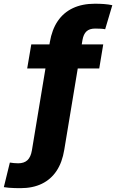

<svg xmlns="http://www.w3.org/2000/svg" viewBox="-110 -773 611 1011"><path d="M433.6 -539.1 412.6 -412.6H33.2L54.7 -539.1ZM-2.4 217.8Q-18.1 217.8 -33.9 217.3Q-49.8 216.8 -64 215.6Q-78.1 214.4 -89.8 212.4L-58.1 83Q-48.8 84.5 -36.9 85.7Q-24.9 86.9 -14.6 86.9Q17.1 86.9 34.7 70.3Q52.2 53.7 58.1 18.1L152.3 -550.8Q163.6 -617.2 194.1 -662.1Q224.6 -707 273.9 -730.2Q323.2 -753.4 389.6 -753.4Q416 -753.4 438.5 -751.7Q460.9 -750 481.4 -745.6L443.8 -619.1Q433.6 -621.1 420.7 -621.8Q407.7 -622.6 391.1 -622.6Q361.3 -622.6 345.5 -607.9Q329.6 -593.3 324.2 -562L228.5 15.1Q217.8 81.5 188 126.5Q158.2 171.4 110.4 194.6Q62.5 217.8 -2.4 217.8Z"/></svg>

Font: Inter 18pt ExtraBold
Style: Italic
Weight: 800
Italic angle: -9.3988°
Designer: Rasmus Andersson
Foundry: rsms
Version: Version 4.001;git-66647c0bb